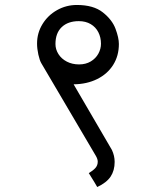

<svg xmlns="http://www.w3.org/2000/svg" viewBox="-20 -633 640 772"><path d="M337 63Q354 53 363.5 42.5Q373 32 373 17Q373 6.5 365 -7L146 -379Q139.5 -390 134.2 -413.5Q129 -437 129 -458Q129 -500.5 150.8 -536Q172.5 -571.5 209.2 -592.2Q246 -613 289 -613Q356 -613 393.5 -583.2Q431 -553.5 444.5 -517.2Q458 -481 458 -456Q458 -408.5 435 -372Q412 -335.5 370.5 -315Q329 -294.5 276 -294L430 -30Q441 -6.5 441 18Q441 52.5 424.8 77Q408.5 101.5 371 119Q363 104.5 337 63ZM386 -457Q386 -482.5 375.5 -503.2Q365 -524 344.8 -536Q324.5 -548 297 -548Q253.5 -548 228.2 -524Q203 -500 203 -456Q203 -434.5 215 -415.5Q227 -396.5 248.8 -385.2Q270.5 -374 298 -374Q325 -374 345 -386Q365 -398 375.5 -417.2Q386 -436.5 386 -457Z"/></svg>

Font: JuliaMono
Style: Regular
Weight: 400
Monospace: yes
Designer: cormullion
Foundry: corm
Version: Version 0.055; ttfautohint (v1.8.4)